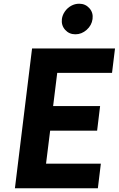

<svg xmlns="http://www.w3.org/2000/svg" viewBox="-20 -1010 637 1030"><path d="M312 -908Q315 -930 328.5 -949Q342 -968 362 -979Q382 -990 405 -990Q438 -990 459.5 -966Q481 -942 476.5 -908Q472 -874 445 -850Q418 -826 384.5 -826Q351 -826 329.5 -850Q308 -874 312 -908ZM581 -619H287L265 -441H517L501 -309H249L227 -132H521L505 0H60L152 -750H597Z"/></svg>

Font: Orkney
Style: BoldItalic
Weight: 700
Designer: Samuel Oakes and Alfredo Marco Pradil
Foundry: Alfredo Marco Pradil
Version: 1.0; ttfautohint (v1.5)